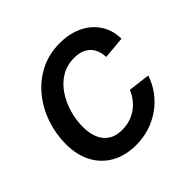

<svg xmlns="http://www.w3.org/2000/svg" viewBox="-142 -682 837 837"><g transform="rotate(-45 276.5 -264.0)"><path d="M249.5 11.7Q183.1 11.7 134.8 -15.6Q86.4 -43 60.5 -92.5Q34.7 -142.1 34.7 -208Q34.7 -270.5 54.9 -329.6Q75.2 -388.7 113.3 -435.8Q151.4 -482.9 205.6 -510.7Q259.8 -538.6 328.1 -538.6Q373 -538.6 410.2 -525.9Q447.3 -513.2 474.1 -489.7Q501 -466.3 516.1 -433.8Q531.2 -401.4 531.2 -361.8L428.2 -352.5Q427.2 -374 420.7 -391.6Q414.1 -409.2 401.6 -421.9Q389.2 -434.6 370.6 -441.7Q352.1 -448.7 326.2 -448.7Q281.2 -448.7 246.6 -427.7Q211.9 -406.7 188.2 -371.3Q164.6 -335.9 152.3 -293.5Q140.1 -251 140.1 -208Q140.1 -169.4 152.3 -140.1Q164.6 -110.8 189.5 -94.5Q214.4 -78.1 252.4 -78.1Q279.3 -78.1 302 -85.4Q324.7 -92.8 343.5 -106.2Q362.3 -119.6 376.5 -137.9Q390.6 -156.2 399.4 -178.2L500.5 -166Q487.3 -126 463.1 -93.5Q439 -61 406 -37.6Q373 -14.2 333.5 -1.2Q293.9 11.7 249.5 11.7Z"/></g></svg>

Font: Inter 24pt Medium
Style: Italic
Weight: 500
Italic angle: -9.3988°
Designer: Rasmus Andersson
Foundry: rsms
Version: Version 4.001;git-66647c0bb